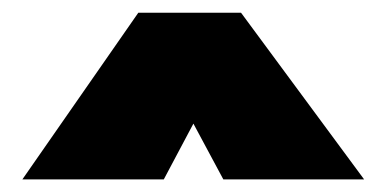

<svg xmlns="http://www.w3.org/2000/svg" viewBox="-20 -644 606 301"><path d="M15.1 -362.8 196.8 -624H357.9L550.8 -362.8H330.1L283.2 -450.2L236.8 -362.8Z"/></svg>

Font: Kanit Black
Style: Regular
Weight: 900
Designer: Katatrad Team
Foundry: CadsonDemak
Version: Version 1.000;PS 001.000;hotconv 1.0.88;makeotf.lib2.5.64775